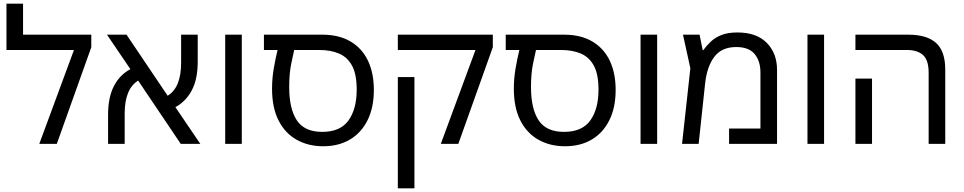

<svg xmlns="http://www.w3.org/2000/svg" viewBox="-20 -780 5225 1041"><path d="M105 -592H475V-524L288 0H193L381 -509H15V-760H105Z M566 0V-158Q566 -253 598 -314Q630 -375 687 -405L560 -592H666L889 -261Q962 -305 962 -440V-592H1052V-446Q1052 -351 1020 -290.5Q988 -230 931 -199L1066 0H960L729 -343Q656 -298 656 -164V0Z M1201 0V-592H1291V0Z M1732 13Q1652 13 1589 -22Q1526 -57 1490.5 -126.5Q1455 -196 1455 -299Q1455 -355 1464.5 -410Q1474 -465 1485 -509H1411V-592H1727Q1819 -592 1881.5 -554.5Q1944 -517 1975.5 -450Q2007 -383 2007 -292Q2007 -197 1973 -128.5Q1939 -60 1877.5 -23.5Q1816 13 1732 13ZM1727 -65Q1825 -65 1869.5 -127Q1914 -189 1914 -294Q1914 -377 1889 -423.5Q1864 -470 1818.5 -489.5Q1773 -509 1711 -509H1575Q1569 -484 1558.5 -432Q1548 -380 1548 -308Q1548 -190 1589.5 -127.5Q1631 -65 1727 -65Z M2370 0 2558 -509H2137V-592H2652V-524L2465 0ZM2137 241V-362H2227V241Z M3043 13Q2963 13 2900 -22Q2837 -57 2801.5 -126.5Q2766 -196 2766 -299Q2766 -355 2775.5 -410Q2785 -465 2796 -509H2722V-592H3038Q3130 -592 3192.5 -554.5Q3255 -517 3286.5 -450Q3318 -383 3318 -292Q3318 -197 3284 -128.5Q3250 -60 3188.5 -23.5Q3127 13 3043 13ZM3038 -65Q3136 -65 3180.5 -127Q3225 -189 3225 -294Q3225 -377 3200 -423.5Q3175 -470 3129.5 -489.5Q3084 -509 3022 -509H2886Q2880 -484 2869.5 -432Q2859 -380 2859 -308Q2859 -190 2900.5 -127.5Q2942 -65 3038 -65Z M3453 0V-592H3543V0Z M3978 -604Q4082 -604 4137.5 -547.5Q4193 -491 4193 -401V0H3933V-83H4103V-387Q4103 -449 4071.5 -487Q4040 -525 3972 -525Q3893 -525 3853 -472Q3813 -419 3803 -327L3768 0H3678L3723 -410L3683 -592H3773L3790 -508H3793Q3811 -533 3834.5 -555Q3858 -577 3892.5 -590.5Q3927 -604 3978 -604Z M4358 0V-592H4448V0Z M5015 0V-385Q5015 -455 4984 -482Q4953 -509 4898 -509H4618V-592H4904Q5006 -592 5055.5 -547Q5105 -502 5105 -403V0ZM4618 0V-354H4708V0Z"/></svg>

Font: Go Noto Kurrent-Regular
Style: Regular
Weight: 400
Designer: Monotype Design Team
Foundry: Monotype Imaging Inc.
Version: Version 2.012; ttfautohint (v1.8.4.7-5d5b)